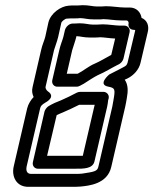

<svg xmlns="http://www.w3.org/2000/svg" viewBox="-20 -677 593 742"><path d="M356 -582H337C324 -582 309 -587 288 -587C281 -587 276 -586 267 -586H261C246 -586 234 -572 231 -561L225 -535C222 -523 213 -502 209 -483L182 -367C179 -352 190 -342 201 -342H276C281 -342 287 -344 290 -346L301 -352C302 -352 303 -353 303 -353C322 -365 341 -378 357 -386C387 -399 412 -415 434 -426C449 -432 455 -443 457 -450L481 -553C484 -568 472 -578 461 -578H444C427 -578 399 -583 377 -583C370 -583 365 -582 356 -582ZM275 -535V-537H278C288 -537 304 -532 326 -532H345C352 -532 357 -532 367 -533C381 -533 403 -529 425 -528L410 -465C388 -453 365 -439 346 -431C322 -421 302 -403 280 -392H238L259 -483C262 -494 270 -515 275 -535ZM345 -53 394 -264C396 -272 397 -282 398 -290L400 -297C403 -312 391 -322 380 -322H290C286 -322 281 -321 277 -319C256 -308 234 -297 215 -289C199 -283 185 -277 168 -267C160 -262 154 -253 152 -246L107 -50C104 -35 115 -25 126 -25H272C301 -25 338 -24 345 -53ZM283 -75H162L199 -232C206 -235 213 -239 224 -243C245 -252 264 -261 286 -272H346C346 -270 344 -265 344 -264L300 -75ZM469 -598C473 -598 478 -593 477 -587C474 -574 482 -563 494 -562C505 -561 503 -562 501 -553L473 -435C470 -426 468 -423 458 -418L443 -410C435 -406 410 -393 402 -389C402 -389 355 -350 399 -342C424 -337 426 -333 419 -293C417 -280 415 -271 414 -265L360 -32C356 -15 344 -13 297 -6C289 -5 279 -5 267 -5H100C86 -5 79 -15 83 -34L135 -258C137 -267 141 -272 156 -281C156 -281 198 -302 165 -324C159 -328 155 -337 156 -341L189 -484C192 -495 200 -514 205 -535L217 -589C219 -595 232 -605 238 -605C244 -605 249 -606 256 -606H272C276 -606 284 -606 289 -607C306 -607 317 -602 342 -602H361C365 -602 374 -602 379 -603C399 -603 423 -598 449 -598ZM373 -652H354C338 -652 325 -657 299 -657C293 -657 291 -656 283 -656H267C261 -656 254 -656 245 -655C216 -653 176 -627 167 -590L155 -535C152 -522 143 -503 139 -484L106 -341C102 -325 105 -313 110 -302C100 -292 89 -275 85 -258L33 -34C24 5 43 45 89 45H256C268 45 279 45 291 44C321 41 395 35 410 -32L464 -265C466 -275 468 -284 470 -297C475 -324 476 -349 462 -369L473 -374C497 -386 517 -408 523 -434L551 -553C557 -577 549 -599 527 -608C524 -629 508 -648 481 -648H461C441 -648 415 -653 389 -653C383 -653 381 -652 373 -652Z"/></svg>

Font: Electronic
Style: OutlineIt
Weight: 700
Version: Version 1.011